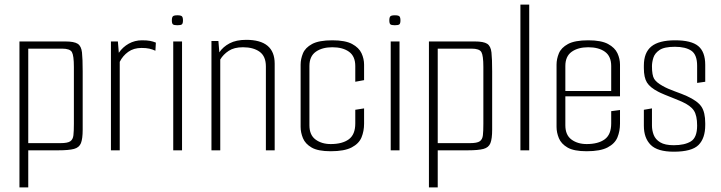

<svg xmlns="http://www.w3.org/2000/svg" viewBox="-20 -649 3114 829"><path d="M64 -470H262Q300 -470 315.5 -460Q331 -450 334 -422.5Q337 -395 337 -341V-89Q337 -50 329.5 -31Q322 -12 299.5 -6Q277 0 232 0H102V160H64ZM102 -439V-31H241Q272 -31 283.5 -39Q295 -47 297 -65Q299 -83 299 -114V-360Q299 -409 290.5 -424Q282 -439 248 -439Z M459 0V-470H489L493 -421Q510 -446 536 -460.5Q562 -475 593 -475Q615 -475 628 -472.5Q641 -470 653 -465L651 -430Q638 -436 624.5 -439Q611 -442 591 -442Q557 -442 533.5 -425Q510 -408 497 -382V0Z M746 -540Q731 -540 726.5 -544Q722 -548 722 -561Q722 -574 726.5 -578.5Q731 -583 746 -583Q761 -583 765.5 -578.5Q770 -574 770 -561Q770 -548 765.5 -544Q761 -540 746 -540ZM728 0V-470H766V0Z M893 -472H923L927 -423Q943 -447 971.5 -462Q1000 -477 1043 -477Q1166 -477 1166 -374V0H1128V-362Q1128 -406 1101 -425.5Q1074 -445 1029 -445Q991 -445 967.5 -429.5Q944 -414 931 -392V0H893Z M1408 4Q1353 4 1325.5 -12Q1298 -28 1288 -52.5Q1278 -77 1278 -101V-370Q1278 -394 1288 -418.5Q1298 -443 1327.5 -459Q1357 -475 1415 -475Q1471 -475 1500.5 -459Q1530 -443 1541 -419Q1552 -395 1552 -370V-303L1514 -296V-364Q1514 -406 1487 -425.5Q1460 -445 1415 -445Q1371 -445 1343.5 -425.5Q1316 -406 1316 -364V-108Q1316 -66 1342.5 -46.5Q1369 -27 1408 -27Q1458 -27 1486 -47.5Q1514 -68 1514 -116V-175L1552 -181V-115Q1552 -83 1541 -56Q1530 -29 1498.5 -12.5Q1467 4 1408 4Z M1685 -540Q1670 -540 1665.5 -544Q1661 -548 1661 -561Q1661 -574 1665.5 -578.5Q1670 -583 1685 -583Q1700 -583 1704.5 -578.5Q1709 -574 1709 -561Q1709 -548 1704.5 -544Q1700 -540 1685 -540ZM1667 0V-470H1705V0Z M1832 -470H2030Q2068 -470 2083.5 -460Q2099 -450 2102 -422.5Q2105 -395 2105 -341V-89Q2105 -50 2097.5 -31Q2090 -12 2067.5 -6Q2045 0 2000 0H1870V160H1832ZM1870 -439V-31H2009Q2040 -31 2051.5 -39Q2063 -47 2065 -65Q2067 -83 2067 -114V-360Q2067 -409 2058.5 -424Q2050 -439 2016 -439Z M2227 -629H2265V0H2227Z M2513 4Q2458 4 2430.5 -12Q2403 -28 2393 -52.5Q2383 -77 2383 -101V-370Q2383 -394 2393 -418.5Q2403 -443 2432.5 -459Q2462 -475 2520 -475Q2576 -475 2605.5 -459Q2635 -443 2646 -419Q2657 -395 2657 -370V-233H2421V-108Q2421 -66 2447.5 -46.5Q2474 -27 2513 -27Q2563 -27 2591 -47.5Q2619 -68 2619 -116V-169L2657 -174V-115Q2657 -83 2646 -56Q2635 -29 2603.5 -12.5Q2572 4 2513 4ZM2421 -364V-256H2619V-364Q2619 -406 2592 -425.5Q2565 -445 2520 -445Q2476 -445 2448.5 -425.5Q2421 -406 2421 -364Z M2889 6Q2819 6 2789.5 -23.5Q2760 -53 2760 -106V-175L2795 -181V-107Q2795 -86 2802.5 -66.5Q2810 -47 2830.5 -34.5Q2851 -22 2889 -22Q2936 -22 2963 -38.5Q2990 -55 2990 -107Q2990 -150 2976 -171.5Q2962 -193 2924 -210Q2916 -214 2894 -222.5Q2872 -231 2850.5 -240Q2829 -249 2822 -253Q2787 -271 2773.5 -292.5Q2760 -314 2760 -355V-366Q2760 -422 2792.5 -448.5Q2825 -475 2895 -475Q2965 -475 2995 -450Q3025 -425 3025 -369V-296L2990 -291V-365Q2990 -413 2965 -430Q2940 -447 2894 -447Q2848 -447 2827.5 -433Q2807 -419 2801 -399.5Q2795 -380 2795 -363Q2795 -324 2804.5 -308.5Q2814 -293 2841 -278Q2862 -266 2894 -254.5Q2926 -243 2946 -234Q2992 -213 3008.5 -188.5Q3025 -164 3025 -117V-109Q3025 -52 2996 -23Q2967 6 2889 6Z"/></svg>

Font: Smooch Sans Light
Style: Regular
Weight: 300
Designer: Robert E. Leuschke
Foundry: Robert E. Leuschke
Version: Version 1.010; ttfautohint (v1.8.3)